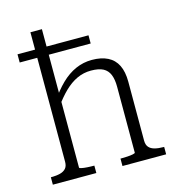

<svg xmlns="http://www.w3.org/2000/svg" viewBox="-111 -854 878 951"><g transform="rotate(-15 327.5 -379.0)"><path d="M624 0H400V-38H404Q418 -38 435 -39Q452 -40 464 -42.5Q476 -45 476 -48V-386Q476 -424 466 -448.5Q456 -473 433.5 -485Q411 -497 371 -497Q333 -497 299.5 -481.5Q266 -466 235 -436Q204 -406 173 -362L162 -393Q196 -444 231 -478Q266 -512 305.5 -529.5Q345 -547 389 -547Q437 -547 470 -530.5Q503 -514 519.5 -480.5Q536 -447 536 -396V-94Q536 -72 546.5 -60Q557 -48 576 -43Q595 -38 621 -38H624ZM131 -758H190V-48Q190 -45 202 -42.5Q214 -40 231 -39Q248 -38 262 -38H266V0H43V-38H46Q72 -38 91 -43Q110 -48 120.5 -60Q131 -72 131 -94ZM405 -669V-627H41V-669Z"/></g></svg>

Font: Roboto Serif 20pt ExtraLight
Style: Regular
Weight: 250
Version: Version 1.008